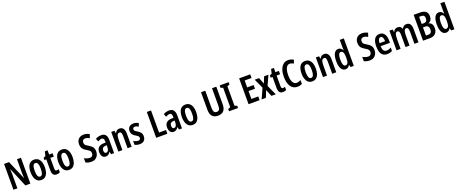

<svg xmlns="http://www.w3.org/2000/svg" viewBox="214 -2868 11885 4986"><g transform="rotate(-20 6156.5 -375.0)"><path d="M535 0H397L175 -530H171Q174 -481 175.5 -441.5Q177 -402 177 -372V0H68V-714H206L427 -195H431Q428 -243 426.5 -281.5Q425 -320 425 -350V-714H535Z M1035 -272Q1035 -194 1015 -130Q995 -66 951.5 -28Q908 10 837 10Q770 10 726.5 -27.5Q683 -65 661.5 -129Q640 -193 640 -272Q640 -358 661 -421Q682 -484 725.5 -518.5Q769 -553 839 -553Q930 -553 982.5 -481Q1035 -409 1035 -272ZM754 -272Q754 -180 774 -132.5Q794 -85 838 -85Q882 -85 902 -132Q922 -179 922 -272Q922 -365 902 -411.5Q882 -458 838 -458Q794 -458 774 -411.5Q754 -365 754 -272Z M1297 -88Q1310 -88 1324 -91.5Q1338 -95 1354 -101V-12Q1334 -1 1311 4.5Q1288 10 1261 10Q1197 10 1168 -30Q1139 -70 1139 -152V-450H1087V-510L1147 -540L1175 -660H1251V-543H1347V-450H1251V-159Q1251 -123 1261 -105.5Q1271 -88 1297 -88Z M1802 -272Q1802 -194 1782 -130Q1762 -66 1718.5 -28Q1675 10 1604 10Q1537 10 1493.5 -27.5Q1450 -65 1428.5 -129Q1407 -193 1407 -272Q1407 -358 1428 -421Q1449 -484 1492.5 -518.5Q1536 -553 1606 -553Q1697 -553 1749.5 -481Q1802 -409 1802 -272ZM1521 -272Q1521 -180 1541 -132.5Q1561 -85 1605 -85Q1649 -85 1669 -132Q1689 -179 1689 -272Q1689 -365 1669 -411.5Q1649 -458 1605 -458Q1561 -458 1541 -411.5Q1521 -365 1521 -272Z M2429 -204Q2429 -141 2404 -93Q2379 -45 2333.5 -17.5Q2288 10 2227 10Q2182 10 2143 1.5Q2104 -7 2067 -26V-146Q2104 -123 2145 -111Q2186 -99 2221 -99Q2264 -99 2287 -126.5Q2310 -154 2310 -193Q2310 -220 2301.5 -240Q2293 -260 2271 -278.5Q2249 -297 2209 -320Q2167 -344 2136 -370.5Q2105 -397 2088.5 -434Q2072 -471 2072 -528Q2071 -587 2095 -631Q2119 -675 2163 -699.5Q2207 -724 2267 -724Q2310 -724 2350 -712.5Q2390 -701 2425 -683L2391 -579Q2326 -617 2271 -617Q2232 -617 2211 -593.5Q2190 -570 2190 -534Q2190 -504 2198.5 -484Q2207 -464 2229.5 -446.5Q2252 -429 2293 -406Q2361 -368 2395 -321Q2429 -274 2429 -204Z M2695 -553Q2773 -553 2811.5 -504.5Q2850 -456 2850 -362V0H2767L2749 -74H2747Q2724 -32 2693 -11Q2662 10 2617 10Q2573 10 2545.5 -13.5Q2518 -37 2505.5 -75.5Q2493 -114 2493 -157Q2493 -240 2539.5 -284.5Q2586 -329 2673 -332L2738 -335V-362Q2738 -463 2673 -463Q2628 -463 2566 -426L2533 -510Q2605 -553 2695 -553ZM2698 -256Q2606 -251 2606 -161Q2606 -80 2661 -80Q2696 -80 2717.5 -114Q2739 -148 2739 -207V-259Z M3195 -553Q3262 -553 3298 -505Q3334 -457 3334 -362V0H3222V-333Q3222 -393 3209 -423.5Q3196 -454 3162 -454Q3116 -454 3097.5 -411.5Q3079 -369 3079 -269V0H2967V-543H3056L3068 -472H3075Q3111 -553 3195 -553Z M3724 -154Q3724 -74 3680 -32Q3636 10 3558 10Q3519 10 3485 2Q3451 -6 3422 -20V-131Q3447 -113 3481 -100.5Q3515 -88 3549 -88Q3613 -88 3613 -149Q3613 -173 3596.5 -192Q3580 -211 3531 -238Q3480 -267 3451 -305Q3422 -343 3422 -404Q3422 -473 3465.5 -513Q3509 -553 3583 -553Q3621 -553 3654.5 -543Q3688 -533 3720 -514L3686 -426Q3664 -442 3639 -451.5Q3614 -461 3588 -461Q3560 -461 3545 -447Q3530 -433 3530 -408Q3530 -391 3536.5 -379Q3543 -367 3561 -353.5Q3579 -340 3612 -320Q3662 -290 3693 -253Q3724 -216 3724 -154Z M4013 0V-714H4129V-103H4322V0Z M4571 -553Q4649 -553 4687.5 -504.5Q4726 -456 4726 -362V0H4643L4625 -74H4623Q4600 -32 4569 -11Q4538 10 4493 10Q4449 10 4421.5 -13.5Q4394 -37 4381.5 -75.5Q4369 -114 4369 -157Q4369 -240 4415.5 -284.5Q4462 -329 4549 -332L4614 -335V-362Q4614 -463 4549 -463Q4504 -463 4442 -426L4409 -510Q4481 -553 4571 -553ZM4574 -256Q4482 -251 4482 -161Q4482 -80 4537 -80Q4572 -80 4593.5 -114Q4615 -148 4615 -207V-259Z M5217 -272Q5217 -194 5197 -130Q5177 -66 5133.5 -28Q5090 10 5019 10Q4952 10 4908.5 -27.5Q4865 -65 4843.5 -129Q4822 -193 4822 -272Q4822 -358 4843 -421Q4864 -484 4907.5 -518.5Q4951 -553 5021 -553Q5112 -553 5164.5 -481Q5217 -409 5217 -272ZM4936 -272Q4936 -180 4956 -132.5Q4976 -85 5020 -85Q5064 -85 5084 -132Q5104 -179 5104 -272Q5104 -365 5084 -411.5Q5064 -458 5020 -458Q4976 -458 4956 -411.5Q4936 -365 4936 -272Z M5933 -231Q5933 -108 5879 -49Q5825 10 5721 10Q5619 10 5565 -48.5Q5511 -107 5511 -229V-714H5628V-231Q5628 -158 5652 -126Q5676 -94 5722 -94Q5769 -94 5792 -125.5Q5815 -157 5815 -232V-714H5933Z M6274 0H6026V-64L6091 -88V-626L6026 -650V-714H6274V-650L6208 -626V-88L6274 -64Z M6871 0H6565V-714H6871V-613H6681V-422H6859V-321H6681V-103H6871Z M7053 -279 6932 -543H7053L7122 -368L7192 -543H7312L7191 -276L7317 0H7197L7119 -188L7044 0H6926Z M7550 -88Q7563 -88 7577 -91.5Q7591 -95 7607 -101V-12Q7587 -1 7564 4.5Q7541 10 7514 10Q7450 10 7421 -30Q7392 -70 7392 -152V-450H7340V-510L7400 -540L7428 -660H7504V-543H7600V-450H7504V-159Q7504 -123 7514 -105.5Q7524 -88 7550 -88Z M7925 -622Q7878 -622 7848 -586.5Q7818 -551 7803.5 -490.5Q7789 -430 7789 -356Q7789 -230 7826.5 -161.5Q7864 -93 7931 -93Q7962 -93 7991 -102.5Q8020 -112 8047 -127V-22Q7991 10 7914 10Q7798 10 7733 -86Q7668 -182 7668 -357Q7668 -462 7696.5 -545Q7725 -628 7780.5 -676.5Q7836 -725 7917 -725Q7997 -725 8067 -683L8031 -586Q8007 -603 7980.5 -612.5Q7954 -622 7925 -622Z M8524 -272Q8524 -194 8504 -130Q8484 -66 8440.5 -28Q8397 10 8326 10Q8259 10 8215.5 -27.5Q8172 -65 8150.5 -129Q8129 -193 8129 -272Q8129 -358 8150 -421Q8171 -484 8214.5 -518.5Q8258 -553 8328 -553Q8419 -553 8471.5 -481Q8524 -409 8524 -272ZM8243 -272Q8243 -180 8263 -132.5Q8283 -85 8327 -85Q8371 -85 8391 -132Q8411 -179 8411 -272Q8411 -365 8391 -411.5Q8371 -458 8327 -458Q8283 -458 8263 -411.5Q8243 -365 8243 -272Z M8850 -553Q8917 -553 8953 -505Q8989 -457 8989 -362V0H8877V-333Q8877 -393 8864 -423.5Q8851 -454 8817 -454Q8771 -454 8752.5 -411.5Q8734 -369 8734 -269V0H8622V-543H8711L8723 -472H8730Q8766 -553 8850 -553Z M9245 10Q9167 10 9126 -63.5Q9085 -137 9085 -272Q9085 -405 9126 -479Q9167 -553 9241 -553Q9319 -553 9361 -473H9366Q9364 -502 9363 -523Q9362 -544 9362 -559V-760H9474V0H9384L9369 -63H9362Q9339 -26 9312 -8Q9285 10 9245 10ZM9277 -84Q9320 -84 9341 -125Q9362 -166 9362 -252V-283Q9362 -372 9341.5 -414Q9321 -456 9276 -456Q9237 -456 9218 -409Q9199 -362 9199 -273Q9199 -84 9277 -84Z M10121 -204Q10121 -141 10096 -93Q10071 -45 10025.5 -17.5Q9980 10 9919 10Q9874 10 9835 1.5Q9796 -7 9759 -26V-146Q9796 -123 9837 -111Q9878 -99 9913 -99Q9956 -99 9979 -126.5Q10002 -154 10002 -193Q10002 -220 9993.5 -240Q9985 -260 9963 -278.5Q9941 -297 9901 -320Q9859 -344 9828 -370.5Q9797 -397 9780.5 -434Q9764 -471 9764 -528Q9763 -587 9787 -631Q9811 -675 9855 -699.5Q9899 -724 9959 -724Q10002 -724 10042 -712.5Q10082 -701 10117 -683L10083 -579Q10018 -617 9963 -617Q9924 -617 9903 -593.5Q9882 -570 9882 -534Q9882 -504 9890.5 -484Q9899 -464 9921.5 -446.5Q9944 -429 9985 -406Q10053 -368 10087 -321Q10121 -274 10121 -204Z M10381 -552Q10470 -552 10515.5 -484.5Q10561 -417 10561 -309V-242H10303Q10305 -82 10412 -82Q10445 -82 10475 -91Q10505 -100 10538 -121V-26Q10477 10 10398 10Q10325 10 10280 -25Q10235 -60 10214 -122.5Q10193 -185 10193 -268Q10193 -406 10240.5 -479Q10288 -552 10381 -552ZM10382 -464Q10347 -464 10326.5 -430.5Q10306 -397 10303 -325H10457Q10457 -386 10438.5 -425Q10420 -464 10382 -464Z M11127 -553Q11261 -553 11261 -360V0H11149V-331Q11149 -395 11134.5 -424.5Q11120 -454 11090 -454Q11048 -454 11031 -411.5Q11014 -369 11014 -284V0H10903V-332Q10903 -396 10888.5 -425Q10874 -454 10844 -454Q10798 -454 10782.5 -405Q10767 -356 10767 -268V0H10655V-543H10744L10756 -472H10763Q10779 -512 10810.5 -532.5Q10842 -553 10885 -553Q10932 -553 10959.5 -530Q10987 -507 10998 -472H11006Q11024 -513 11053 -533Q11082 -553 11127 -553Z M11563 -714Q11773 -714 11773 -540Q11773 -474 11747 -432Q11721 -390 11674 -378V-374Q11732 -359 11759.5 -317.5Q11787 -276 11787 -207Q11787 -112 11734 -56Q11681 0 11586 0H11387V-714ZM11563 -419Q11655 -419 11655 -525Q11655 -617 11562 -617H11503V-419ZM11503 -324V-99H11576Q11667 -99 11667 -214Q11667 -267 11641.5 -295.5Q11616 -324 11569 -324Z M12025 10Q11947 10 11906 -63.5Q11865 -137 11865 -272Q11865 -405 11906 -479Q11947 -553 12021 -553Q12099 -553 12141 -473H12146Q12144 -502 12143 -523Q12142 -544 12142 -559V-760H12254V0H12164L12149 -63H12142Q12119 -26 12092 -8Q12065 10 12025 10ZM12057 -84Q12100 -84 12121 -125Q12142 -166 12142 -252V-283Q12142 -372 12121.5 -414Q12101 -456 12056 -456Q12017 -456 11998 -409Q11979 -362 11979 -273Q11979 -84 12057 -84Z"/></g></svg>

Font: Noto Sans Lao UI ExtCond SemBd
Style: Regular
Weight: 600
Width: 2
Designer: Monotype Design Team
Foundry: Monotype Imaging Inc.
Version: Version 2.000; ttfautohint (v1.8.4.7-5d5b)